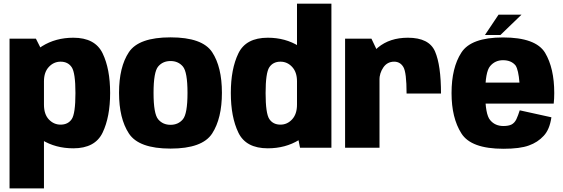

<svg xmlns="http://www.w3.org/2000/svg" viewBox="-20 -805 3068 1046"><path d="M32 221.5H219.5V-507.5L175.5 -594.5H32ZM379.5 3Q498 3 539 -82.5Q580 -168 580 -298.5Q580 -429.5 539 -514.5Q498 -599.5 379.5 -599.5Q283 -599.5 208.8 -553Q134.5 -506.5 134.5 -436.5L219.5 -362Q219.5 -412 246.2 -440.5Q273 -469 310 -469Q350.5 -469 370.8 -438.5Q391 -408 391 -298Q391 -186 370.8 -156Q350.5 -126 310 -126Q273 -126 246.2 -154.2Q219.5 -182.5 219.5 -235L134.5 -158.5Q134.5 -88 208.8 -42.5Q283 3 379.5 3Z M909 4.5Q1082.5 4.5 1135.8 -77.8Q1189 -160 1189 -299.5Q1189 -440 1135.8 -520.8Q1082.5 -601.5 909 -601.5Q736 -601.5 682.2 -520.8Q628.5 -440 628.5 -299.5Q628.5 -160 682.2 -77.8Q736 4.5 909 4.5ZM909 -125Q867 -125 841.8 -155Q816.5 -185 816.5 -299Q816.5 -413 841.8 -442.8Q867 -472.5 909 -472.5Q951 -472.5 976.2 -442.8Q1001.5 -413 1001.5 -299Q1001.5 -185 976.2 -155Q951 -125 909 -125Z M1614.5 0H1785.5V-785H1598V-83ZM1439 3Q1535 3 1609 -42.5Q1683 -88 1683 -158.5L1598 -235Q1598 -183.5 1571.5 -154.8Q1545 -126 1508 -126Q1467.5 -126 1447.2 -156.5Q1427 -187 1427 -298Q1427 -408 1447.2 -438.5Q1467.5 -469 1508 -469Q1545 -469 1571.5 -440.5Q1598 -412 1598 -362L1683 -436.5Q1683 -506.5 1609 -553Q1535 -599.5 1439 -599.5Q1320 -599.5 1278.8 -514.5Q1237.5 -429.5 1237.5 -298.5Q1237.5 -167.5 1278.8 -82.2Q1320 3 1439 3Z M2195 -295.5H2382.5Q2382.5 -449 2350.2 -524.2Q2318 -599.5 2202 -599.5Q2103.5 -599.5 2039.2 -546.2Q1975 -493 1975 -401L2047 -368Q2047 -406.5 2068.5 -437.8Q2090 -469 2127.5 -469Q2160 -469 2177.5 -439.8Q2195 -410.5 2195 -295.5ZM1860 0H2047.5V-502L2003.5 -594.5H1860Z M2722.5 5.5V-118.5Q2677 -118.5 2650.5 -150.5Q2623.5 -181.5 2623.5 -297.5Q2623.5 -413 2650 -444.5Q2677 -477 2720.5 -477Q2765.5 -477 2789 -448Q2804.5 -424 2810 -355H2607.5V-240.5H2996.5Q2999.5 -266.5 2999.5 -298Q2999.5 -433.5 2949.5 -517.5Q2898.5 -601 2720 -601Q2546.5 -601 2493.5 -518.5Q2440 -436 2440 -298Q2440 -162.5 2493.5 -78.5Q2546 5.5 2722.5 5.5ZM2722.5 -118.5V5.5Q2813 5.5 2861.5 -12.5Q2909.5 -29.5 2942 -65Q2974.5 -99.5 2984 -166L2811.5 -204Q2802.5 -175.5 2793 -155Q2783 -135 2766.5 -126.5Q2750 -118.5 2722.5 -118.5ZM2622 -614.5H2706.5L2821 -725H2696Z"/></svg>

Font: Anybody SemiCondensed ExtraBold
Style: Regular
Weight: 800
Width: 4
Version: Version 1.113;gftools[0.9.25]